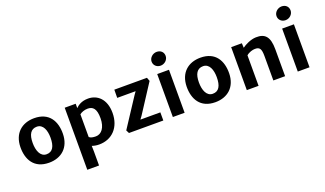

<svg xmlns="http://www.w3.org/2000/svg" viewBox="-93 -1452 3957 2337"><g transform="rotate(-20 1885.5 -283.0)"><path d="M46.9 -290C44.9 -131.3 116.7 7.8 313 7.8C470.7 7.8 586.4 -87.9 588.9 -266.6C591.3 -425.3 519.5 -564.5 323.2 -564.5C165 -564.5 49.8 -468.8 46.9 -290ZM316.4 -99.6C236.8 -100.6 204.6 -189 204.6 -286.1C204.6 -394 239.3 -456.5 319.8 -456.1C399.9 -455.1 431.2 -368.7 431.2 -273.9C431.2 -162.1 397 -98.6 316.4 -99.6Z M868.2 -7.8C890.6 0.5 921.9 7.8 960.4 7.8C1129.9 7.8 1243.7 -113.8 1243.7 -298.8C1243.7 -479.5 1140.1 -564.5 1022 -564.5C932.6 -564.5 885.3 -525.4 859.9 -500V-556.6H717.8V247.1H870.1V67.9ZM870.1 -121.6V-416C893.1 -434.6 932.6 -450.7 975.1 -450.7C1041 -450.7 1085 -414.1 1084 -286.6C1083 -166.5 1028.3 -99.1 956.1 -99.1C922.4 -99.1 890.1 -103.5 870.1 -121.6Z M1327.1 -40.5 1347.7 0H1792.5V-105.5H1534.2L1564 -146.5L1800.3 -510.3L1783.2 -556.6H1360.4L1359.4 -450.7H1597.7L1569.3 -410.2Z M1916 0H2068.4V-556.6H1916ZM1991.7 -638.2C2043.5 -638.2 2088.4 -679.7 2088.4 -730C2088.4 -777.8 2054.7 -813 2000.5 -813C1949.7 -813 1903.3 -771.5 1903.3 -721.7C1903.3 -672.9 1941.9 -638.2 1991.7 -638.2Z M2200.2 -290C2198.2 -131.3 2270 7.8 2466.3 7.8C2624 7.8 2739.7 -87.9 2742.2 -266.6C2744.6 -425.3 2672.9 -564.5 2476.6 -564.5C2318.4 -564.5 2203.1 -468.8 2200.2 -290ZM2469.7 -99.6C2390.1 -100.6 2357.9 -189 2357.9 -286.1C2357.9 -394 2392.6 -456.5 2473.1 -456.1C2553.2 -455.1 2584.5 -368.7 2584.5 -273.9C2584.5 -162.1 2550.3 -98.6 2469.7 -99.6Z M2874 0H3026.4V-395C3060.1 -424.8 3107.4 -437 3135.7 -437.5C3199.7 -439.5 3217.8 -408.2 3217.8 -316.4V0H3370.1V-349.1C3370.1 -512.2 3314 -569.8 3196.3 -565.9C3127.9 -564 3052.7 -525.4 3015.1 -497.1L3012.2 -556.6H2874Z M3534.2 0H3686.5V-556.6H3534.2ZM3609.9 -638.2C3661.6 -638.2 3706.5 -679.7 3706.5 -730C3706.5 -777.8 3672.9 -813 3618.7 -813C3567.9 -813 3521.5 -771.5 3521.5 -721.7C3521.5 -672.9 3560.1 -638.2 3609.9 -638.2Z"/></g></svg>

Font: Merriweather Sans
Style: Bold
Weight: 700
Designer: Eben Sorkin ( eben@eyebytes.com )
Foundry: Eben Sorkin
Version: Version 1.003